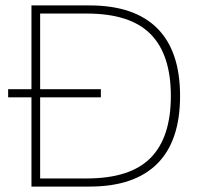

<svg xmlns="http://www.w3.org/2000/svg" viewBox="-20 -688 750 708"><path d="M644 -334Q644 -168 559.5 -84Q475 0 310 0H96V-329H10V-359H96V-668H310Q475 -668 559.5 -584Q644 -500 644 -334ZM610 -334Q610 -487 535 -562.5Q460 -638 300 -638H128V-359H352V-329H128V-30H300Q460 -30 535 -105.5Q610 -181 610 -334Z"/></svg>

Font: Celebes Thin
Style: Regular
Weight: 250
Designer: Anugrah Pasau
Foundry: Lafontype
Version: Version 1.000; ttfautohint (v1.8.4)